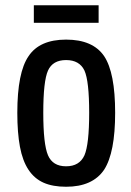

<svg xmlns="http://www.w3.org/2000/svg" viewBox="-20 -702 499 732"><path d="M46 -272Q46 -426 89 -488Q131 -551 232 -551Q334 -551 377 -488Q419 -425 419 -272Q419 -120 377 -55Q333 10 232 10Q181 10 146 -5.5Q111 -21 88.5 -55Q66 -89 56 -142.5Q46 -196 46 -272ZM145 -272Q145 -152 163 -110Q181 -68 232 -68Q283 -68 302 -110Q320 -152 320 -272Q320 -393 302 -433Q283 -473 232 -473Q181 -473 163 -433Q145 -393 145 -272ZM109 -615V-682H356V-615Z"/></svg>

Font: Medium
Style: Regular
Weight: 500
Designer: Fernando Haro
Foundry: deFharo
Version: Version 1.787